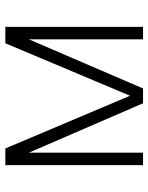

<svg xmlns="http://www.w3.org/2000/svg" viewBox="64 -634 570 739"><g transform="rotate(-90 349.5 -265.0)"><path d="M83 0V-530H147L350 -50L552 -530H615V0H567V-439L378 0H321L131 -439V0Z"/></g></svg>

Font: Geist ExtLt
Style: Regular
Weight: 400
Designer: Basement.studio, Andrés Briganti, Mateo Zaragoza
Foundry: Basement.studio, Vercel, Andrés Briganti, Guido Ferreyra, Mateo Zaragoza
Version: Version 1.401